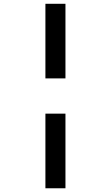

<svg xmlns="http://www.w3.org/2000/svg" viewBox="-20 -777 591 1024"><path d="M329.1 227.1H222.2V-170.9H329.1ZM329.1 -358.9H222.2V-756.8H329.1Z"/></svg>

Font: OpenSansHebrew-Bold
Style: Bold
Weight: 700
Foundry: Ascender Corporation, Yanek Iontef
Version: Version 2.001;PS 002.001;hotconv 1.0.70;makeotf.lib2.5.58329